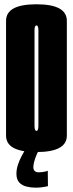

<svg xmlns="http://www.w3.org/2000/svg" viewBox="-20 -700 338 889"><path d="M148.8 4Q8 4 8 -72.2Q8 -148.5 8 -337.8Q8 -526.8 8 -603.5Q8 -680.2 148.8 -680.2Q289.5 -680.2 289.5 -603.4Q289.5 -526.5 289.5 -337.8Q289.5 -148.5 289.5 -72.2Q289.5 4 148.8 4ZM148.8 -94Q157.8 -94 157.8 -117.5Q157.8 -141 157.8 -337.8Q157.8 -538 157.8 -560.1Q157.8 -582.2 148.8 -582.2Q139.8 -582.2 139.8 -560.1Q139.8 -538 139.8 -337.8Q139.8 -141 139.8 -117.5Q139.8 -94 148.8 -94ZM144.4 168.9Q122.6 168.9 102.4 163.8Q82.1 158.8 69.1 144.8Q56.1 130.9 56.1 104.8Q56.1 83.4 63.1 62.6Q70 41.8 78.9 25.2Q87.8 8.6 92.6 0H157.4Q152.5 8.8 147.1 22.3Q141.6 35.9 138 49.8Q134.4 63.6 134.4 74Q134.4 86 140.8 91.9Q147.1 97.9 160 97.9Q169 97.9 178.1 96.6Q187.1 95.4 193.7 93.4Q200.2 91.5 201.2 90.5L202 161.8Q200.6 162.4 192.4 164.1Q184.1 165.9 171.6 167.4Q159.1 168.9 144.4 168.9Z"/></svg>

Font: Anybody UltraCondensed Thin
Style: Regular
Weight: 100
Width: 1
Designer: Tyler Finck
Foundry: Etcetera Type Company
Version: Version 1.110